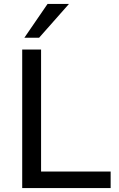

<svg xmlns="http://www.w3.org/2000/svg" viewBox="-20 -957 607 977"><path d="M93 0V-705H189V-84H543V0ZM104 -765 222 -937H331L179 -765Z"/></svg>

Font: Nunito Sans 10pt Medium
Style: Regular
Weight: 500
Designer: Vernon Adams
Foundry: Vernon Adams
Version: Version 3.101;gftools[0.9.27]